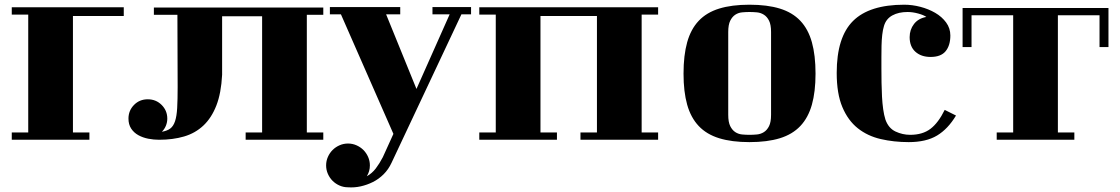

<svg xmlns="http://www.w3.org/2000/svg" viewBox="-20 -533 4762 816"><path d="M506 -465H290V30H360V61H30V30H100V-471H30V-502H506Z M734 -470H634V-501H1354V-470H1284V30H1354V61H1024V30H1094V-464H924V-215Q920 -137 899.5 -84.5Q879 -32 844.5 0.5Q810 33 762.5 47Q715 61 656 61Q633 61 610 56.5Q587 52 568 41.5Q549 31 537.5 13.5Q526 -4 526 -29Q526 -63 549.5 -87Q573 -111 608 -111Q643 -111 667 -87Q691 -63 691 -29Q691 -13 685 1.5Q679 16 668 27Q691 23 704 13Q717 3 724 -18Q731 -39 733 -74Q735 -109 735 -163Z M1366 170Q1366 151 1373.5 134Q1381 117 1393.5 104.5Q1406 92 1423 84.5Q1440 77 1459 77Q1478 77 1495 84.5Q1512 92 1524.5 104.5Q1537 117 1544.5 134Q1552 151 1552 170Q1552 195 1539 216Q1561 204 1577 183Q1593 162 1607 135L1652 36L1429 -472H1382V-503H1681V-472H1621L1750 -155L1891 -472H1818V-503H1982V-472H1941L1644 159Q1631 187 1610.5 207.5Q1590 228 1565 240.5Q1540 253 1513 259Q1486 265 1459 263Q1440 263 1423 255.5Q1406 248 1393.5 235.5Q1381 223 1373.5 206Q1366 189 1366 170Z M2277 -465V30H2347V61H2017V30H2087V-471H2017V-502H2777V-471H2707V30H2777V61H2447V30H2517V-465Z M2885 -220Q2885 -298 2900.5 -353.5Q2916 -409 2949.5 -444.5Q2983 -480 3036.5 -496.5Q3090 -513 3165 -513Q3241 -513 3294.5 -496.5Q3348 -480 3381.5 -444.5Q3415 -409 3430.5 -353.5Q3446 -298 3446 -220Q3446 -143 3430.5 -88Q3415 -33 3381.5 2.5Q3348 38 3294.5 54.5Q3241 71 3165 71Q3090 71 3036.5 54.5Q2983 38 2949.5 2.5Q2916 -33 2900.5 -88Q2885 -143 2885 -220ZM3257 -397Q3257 -428 3248.5 -445Q3240 -462 3226.5 -470.5Q3213 -479 3197 -480.5Q3181 -482 3165 -482Q3150 -482 3134 -480.5Q3118 -479 3105 -470.5Q3092 -462 3083.5 -445Q3075 -428 3075 -397V-45Q3075 -14 3083.5 3Q3092 20 3105 28.5Q3118 37 3134 38.5Q3150 40 3165 40Q3181 40 3197 38.5Q3213 37 3226.5 28.5Q3240 20 3248.5 3Q3257 -14 3257 -45Z M3823 -513Q3857 -513 3891.5 -504Q3926 -495 3954.5 -478.5Q3983 -462 4001 -437.5Q4019 -413 4019 -382Q4019 -340 3999 -315.5Q3979 -291 3935 -291Q3895 -291 3870.5 -313Q3846 -335 3846 -375Q3846 -407 3864.5 -431Q3883 -455 3917 -461Q3906 -469 3882.5 -475.5Q3859 -482 3837 -482Q3799 -482 3772.5 -467.5Q3746 -453 3737 -423Q3732 -407 3729.5 -385Q3727 -363 3726.5 -339Q3726 -315 3726 -290Q3726 -265 3726 -243Q3726 -212 3726.5 -181.5Q3727 -151 3728.5 -122.5Q3730 -94 3733.5 -69Q3737 -44 3743 -25Q3756 12 3786 26Q3816 40 3848 40Q3901 40 3934.5 14.5Q3968 -11 3995 -66L4043 -42Q4009 15 3962.5 43Q3916 71 3842 71Q3779 71 3723 58Q3667 45 3625.5 12Q3584 -21 3560 -78Q3536 -135 3536 -223Q3536 -375 3605.5 -444Q3675 -513 3823 -513Z M4691 -499V-333H4653V-468H4476V30H4546V61H4216V30H4286V-468H4109V-333H4071V-499Z"/></svg>

Font: Cafe24 ClassicType
Style: Regular
Weight: 400
Designer: Cafe24 thkim, hmlim, mnelim & 4IR
Foundry: Cafe24
Version: Version 1.000